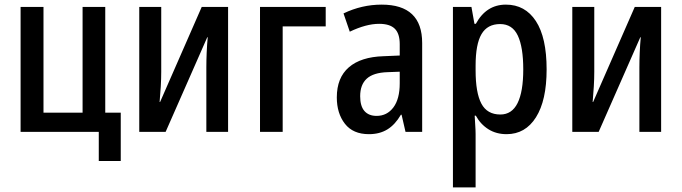

<svg xmlns="http://www.w3.org/2000/svg" viewBox="-20 -570 2947 830"><path d="M407 126V0H69V-540H168V-83H337V-540H435V-83H502V126Z M582 0V-540H677V-260Q677 -230 675 -196Q673 -162 670 -129H672L852 -540H966V0H872V-278Q872 -309 873.5 -343.5Q875 -378 878 -409H876L696 0Z M1104 0V-540H1388V-456H1202V0Z M1575 10Q1506 10 1471 -35Q1436 -80 1436 -149Q1436 -234 1488 -279Q1540 -324 1638 -327L1708 -330V-379Q1708 -425 1686.5 -446Q1665 -467 1619 -467Q1563 -467 1492 -433L1465 -512Q1544 -550 1630 -550Q1805 -550 1805 -384V0H1733L1716 -74H1713Q1688 -31 1654.5 -10.5Q1621 10 1575 10ZM1608 -69Q1653 -69 1680.5 -105.5Q1708 -142 1708 -210V-260L1655 -258Q1594 -256 1565.5 -230Q1537 -204 1537 -154Q1537 -111 1555.5 -90Q1574 -69 1608 -69Z M1938 240V-540H2018L2031 -467H2037Q2082 -550 2167 -550Q2250 -550 2296.5 -479Q2343 -408 2343 -270Q2343 -136 2297 -63Q2251 10 2170 10Q2125 10 2091 -11.5Q2057 -33 2037 -70H2032Q2033 -48 2034.5 -27Q2036 -6 2036 10V240ZM2143 -75Q2193 -75 2217.5 -124.5Q2242 -174 2242 -270Q2242 -366 2218.5 -416Q2195 -466 2142 -466Q2087 -466 2061.5 -422.5Q2036 -379 2036 -286V-266Q2036 -169 2061 -122Q2086 -75 2143 -75Z M2454 0V-540H2549V-260Q2549 -230 2547 -196Q2545 -162 2542 -129H2544L2724 -540H2838V0H2744V-278Q2744 -309 2745.5 -343.5Q2747 -378 2750 -409H2748L2568 0Z"/></svg>

Font: Noto Sans Condensed Medium
Style: Regular
Weight: 500
Width: 3
Designer: Monotype Design Team
Foundry: Monotype Imaging Inc.
Version: Version 2.013; ttfautohint (v1.8.4.7-5d5b)